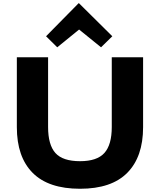

<svg xmlns="http://www.w3.org/2000/svg" viewBox="-20 -1167 997 1197"><path d="M872.1 -810.1V-374Q872.1 -189.5 773.7 -89.8Q675.3 9.8 479 9.8Q282.2 9.8 183.6 -89.4Q85 -188.5 85 -374V-810.1H279.8V-375Q279.8 -264.2 325.4 -213.1Q371.1 -162.1 479 -162.1Q585 -162.1 630.9 -213.4Q676.8 -264.6 676.8 -375V-810.1ZM472.2 -1147 680.2 -940.9 609.9 -872.1 473.1 -982.9 336.9 -872.1 267.1 -940.9 470.2 -1147Z"/></svg>

Font: Sinkin Sans 800 Black
Style: Regular
Weight: 900
Designer: Keith Bates
Foundry: K-Type
Version: Sinkin Sans (version 1.0)  by Keith Bates   •   © 2014   www